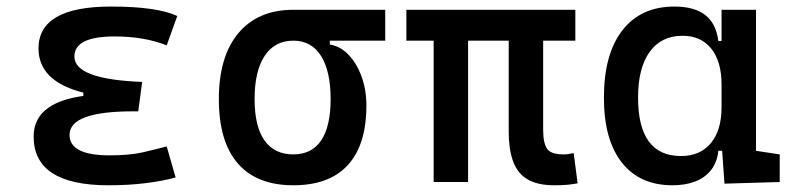

<svg xmlns="http://www.w3.org/2000/svg" viewBox="-20 -547 2384 577"><path d="M305.7 9.8Q81.1 9.8 81.1 -136.7Q81.1 -247.1 257.8 -261.7L407.2 -300.8L395.5 -212.4H379.9Q189 -212.4 189 -141.6Q189 -80.1 309.6 -80.1Q370.1 -80.1 409.9 -89.4Q449.7 -98.6 481 -106.9L507.8 -13.7Q468.8 -2.9 417.7 3.4Q366.7 9.8 305.7 9.8ZM230.5 -212.4V-268.6Q95.7 -302.7 95.7 -401.4Q95.7 -527.3 313.5 -527.3Q451.7 -527.3 512.7 -499L481 -410.6Q413.6 -437.5 324.2 -437.5Q203.6 -437.5 203.6 -377Q203.6 -308.6 407.2 -300.8L395.5 -212.4Z M861.8 9.8Q751.5 9.8 694.6 -55.9Q637.7 -121.6 637.7 -249Q637.7 -377.4 696.5 -447.5Q755.4 -517.6 861.8 -517.6L971.2 -486.8V-413.1Q1002.9 -408.2 1027.6 -382.3Q1052.2 -356.4 1066.7 -316.7Q1081.1 -276.9 1081.1 -229.5Q1081.1 -150.9 1056.2 -97.7Q1031.2 -44.4 982.7 -17.3Q934.1 9.8 861.8 9.8ZM861.8 -83Q917 -83 945.3 -125.2Q973.6 -167.5 973.6 -249Q973.6 -333.5 944.6 -379.2Q915.5 -424.8 861.8 -424.8Q805.7 -424.8 775.4 -379.2Q745.1 -333.5 745.1 -249Q745.1 -167.5 774.7 -125.2Q804.2 -83 861.8 -83ZM861.8 -424.8V-517.6H1137.7V-424.8Z M1644.5 9.8Q1572.8 9.8 1540.8 -28.6Q1508.8 -66.9 1508.8 -151.4V-517.6H1612.3V-156.2Q1612.3 -117.7 1623.8 -100.3Q1635.3 -83 1673.8 -83Q1680.7 -83 1687.7 -84Q1694.8 -85 1704.1 -86.9L1715.8 3.9Q1697.8 7.3 1682.6 8.5Q1667.5 9.8 1644.5 9.8ZM1283.2 0V-517.6H1386.7V0ZM1201.2 -424.8V-517.6H1709V-424.8Z M2001 9.8Q1902.8 9.8 1848.9 -58.3Q1794.9 -126.5 1794.9 -253.9Q1794.9 -384.3 1850.3 -455.8Q1905.8 -527.3 2006.8 -527.3Q2066.9 -527.3 2099.6 -501.7Q2132.3 -476.1 2138.7 -423.8H2178.7L2148.4 -293Q2148.4 -362.3 2117.4 -400.9Q2086.4 -439.5 2031.2 -439.5Q1967.3 -439.5 1932.4 -391.1Q1897.5 -342.8 1897.5 -253.9Q1897.5 -78.1 2026.4 -78.1Q2084 -78.1 2116.2 -116.7Q2148.4 -155.3 2148.4 -224.6V-252L2183.6 -93.8H2138.7Q2135.3 -59.6 2117.2 -36.4Q2099.1 -13.2 2069.6 -1.7Q2040 9.8 2001 9.8ZM2157.2 4.9 2148.4 -119.1V-239.3L2252 -210V-93.8L2323.2 -83V0ZM2148.4 -146.5V-517.6H2252V-175.8Z"/></svg>

Font: Cascadia Code
Style: Regular
Weight: 400
Designer: Aaron Bell
Foundry: Saja Typeworks
Version: Version 2404.023